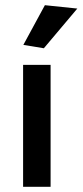

<svg xmlns="http://www.w3.org/2000/svg" viewBox="-20 -720 318 740"><path d="M70 -547 153 -700 278 -687 149 -534ZM69 -470H175V0H69Z"/></svg>

Font: Athiti SemiBold
Style: Regular
Weight: 600
Designer: CadsonDemak Team
Foundry: CadsonDemak
Version: Version 1.033